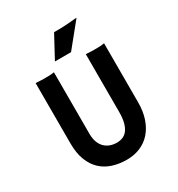

<svg xmlns="http://www.w3.org/2000/svg" viewBox="-204 -997 1053 1138"><g transform="rotate(-30 322.5 -427.5)"><path d="M333.5 -858.4Q360.8 -858.4 381.3 -858.9Q401.9 -859.4 419.4 -860.6Q437 -861.8 453.6 -863.3Q470.2 -864.7 489.7 -866.7L489.3 -863.3L361.3 -705.6H251ZM87.9 -651.9Q112.8 -650.4 125.5 -649.9Q138.2 -649.4 145 -649.4Q161.1 -649.4 171.6 -649.7Q182.1 -649.9 189.5 -650.4Q196.8 -650.9 202.4 -651.6Q208 -652.3 213.9 -653.3V-231.9Q213.9 -199.7 222.7 -175.8Q231.4 -151.9 247.1 -136.2Q262.7 -120.6 283.7 -112.8Q304.7 -105 329.6 -105Q351.6 -105 370.4 -112.8Q389.2 -120.6 402.6 -138.4Q416 -156.2 423.6 -185.1Q431.2 -213.9 431.2 -256.3V-651.9Q442.9 -650.9 451.9 -650.4Q460.9 -649.9 469 -649.7Q477.1 -649.4 485.1 -649.4Q493.2 -649.4 503.4 -649.4Q522 -649.4 533.9 -650.4Q545.9 -651.4 557.1 -653.3V-249.5Q557.1 -187.5 540.5 -138.9Q523.9 -90.3 494.1 -56.6Q464.4 -22.9 422.6 -5.4Q380.9 12.2 331.1 12.2Q278.3 12.2 233.6 -2.2Q189 -16.6 156.7 -47.1Q124.5 -77.6 106.2 -125Q87.9 -172.4 87.9 -238.3Z"/></g></svg>

Font: Hammersmith One
Style: Regular
Weight: 400
Designer: Nicole Fally
Foundry: Nicole Fally
Version: Version 1.002